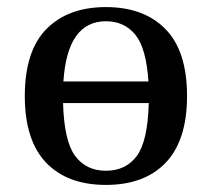

<svg xmlns="http://www.w3.org/2000/svg" viewBox="-20 -522 598 542"><path d="M508 -251Q508 -126 448 -63Q388 0 279 0Q170 0 110 -63Q50 -126 50 -251Q50 -378 111 -440Q172 -502 279 -502Q386 -502 447 -440Q508 -378 508 -251ZM279 -462Q170 -462 159 -292H399Q393 -386 362 -424Q331 -462 279 -462ZM400 -231H158Q161 -124 192 -82Q223 -40 279 -40Q335 -40 366 -81.5Q397 -123 400 -231Z"/></svg>

Font: Marmelad
Style: Regular
Weight: 400
Designer: Manvel Shmavonyan
Foundry: Cyreal
Version: Version 1.001;PS 001.001;hotconv 1.0.88;makeotf.lib2.5.64775